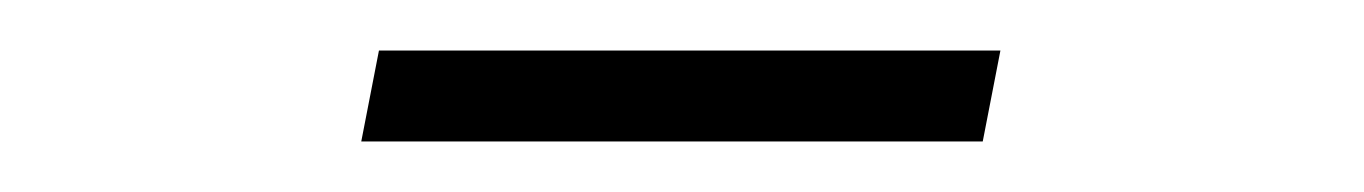

<svg xmlns="http://www.w3.org/2000/svg" viewBox="-20 -655 540 76"><path d="M123 -599 130 -635H376L369 -599Z"/></svg>

Font: Spectral SC Light
Style: Italic
Weight: 300
Italic angle: -10°
Designer: Jean-Baptiste Levee
Foundry: Production Type
Version: Version 2.001